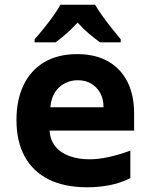

<svg xmlns="http://www.w3.org/2000/svg" viewBox="-20 -786 640 816"><path d="M351 10Q255 10 188 -23Q121 -56 85.5 -120Q50 -184 50 -276Q50 -361 80 -424Q110 -487 168 -521.5Q226 -556 308 -556Q385 -556 439 -525.5Q493 -495 521.5 -438.5Q550 -382 550 -303V-231H191Q193 -191 215.5 -163.5Q238 -136 276 -122.5Q314 -109 359 -109Q398 -109 441.5 -118.5Q485 -128 534 -146V-29Q490 -7 443.5 1.5Q397 10 351 10ZM420 -330Q420 -366 405.5 -391.5Q391 -417 367 -431Q343 -445 311 -445Q265 -445 232 -415.5Q199 -386 194 -330ZM127 -619Q144 -638 165.5 -664.5Q187 -691 206.5 -718.5Q226 -746 237 -766H384Q397 -744 415.5 -718Q434 -692 454.5 -666.5Q475 -641 493 -619V-606H405Q383 -622 358 -643Q333 -664 310 -690Q286 -664 261.5 -642.5Q237 -621 216 -606H127Z"/></svg>

Font: Noto Sans Mono
Style: Bold
Weight: 700
Designer: Monotype Design Team
Foundry: Monotype Imaging Inc.
Version: Version 2.014